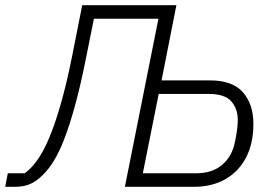

<svg xmlns="http://www.w3.org/2000/svg" viewBox="-59 -718 1048 738"><path d="M-39 0 -29 -52H36Q61 -70 84 -102Q107 -134 129 -185.5Q151 -237 173.5 -314.5Q196 -392 218 -501L257 -698H619L562 -409H748Q835 -409 875 -363Q915 -317 915 -242Q915 -168 887.5 -114Q860 -60 808.5 -30Q757 0 687 0H421L550 -646H302L272 -497Q251 -391 230 -314.5Q209 -238 189 -186Q169 -134 148 -100Q127 -66 105 -45Q81 -21 56.5 -10.5Q32 0 -1 0ZM490 -52H695Q757 -52 795 -84.5Q833 -117 844 -172Q850 -200 852.5 -221Q855 -242 855 -256Q855 -300 830 -328.5Q805 -357 743 -357H551Z"/></svg>

Font: IBM Plex Sans Light
Style: Italic
Weight: 300
Italic angle: -11.31°
Designer: Mike Abbink, Paul van der Laan, Pieter van Rosmalen
Foundry: Bold Monday
Version: Version 3.201